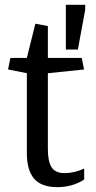

<svg xmlns="http://www.w3.org/2000/svg" viewBox="-20 -772 402 803"><path d="M92.3 -131.8V-465.8L13.7 -481.4L23.4 -529.8H92.3L127.9 -672.9L180.2 -663.1V-529.8H321.8L331.5 -481.4L180.2 -465.8V-150.9Q179.7 -98.6 195.3 -73.2Q210.9 -47.9 250.5 -47.9Q290 -47.9 332 -66.9V-21Q283.2 10.7 218.8 10.7Q153.8 10.7 123 -24.4Q92.3 -59.6 92.3 -131.8ZM255.4 -752H336.4V-731.4L305.7 -564.9H255.4Z"/></svg>

Font: NoticiaText-Regular
Style: Regular
Weight: 400
Designer: JM Sole
Foundry: JM Sole
Version: Version 1.003